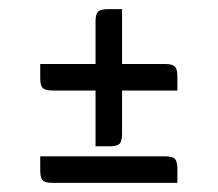

<svg xmlns="http://www.w3.org/2000/svg" viewBox="-20 -532 476 420"><path d="M247 -512V-392H341Q357 -392 362.5 -386.5Q368 -381 368 -365V-334H247V-239Q247 -223 241.5 -217.5Q236 -212 220 -212H189V-334H95Q79 -334 73.5 -339.5Q68 -345 68 -361V-392H189V-485Q189 -501 194.5 -506.5Q200 -512 216 -512ZM68 -190H341Q357 -190 362.5 -184.5Q368 -179 368 -163V-132H95Q79 -132 73.5 -137.5Q68 -143 68 -159Z"/></svg>

Font: Rationale
Style: Regular
Weight: 400
Designer: Cyreal (www.cyreal.org)
Foundry: Cyreal (www.cyreal.org)
Version: Version 1.011